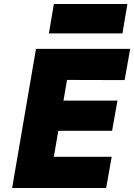

<svg xmlns="http://www.w3.org/2000/svg" viewBox="-20 -946 675 966"><path d="M169 0H514L542 -157H196ZM262 -544 607 -543 635 -700H289ZM218 -288H544L571 -440H245ZM161 -700 41 0H224L344 -700ZM226 -778H596L621 -926H251Z"/></svg>

Font: Jost ExtraBold
Style: Italic
Weight: 800
Italic angle: -5°
Version: Version 3.710